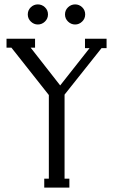

<svg xmlns="http://www.w3.org/2000/svg" viewBox="-20 -857 517 877"><path d="M152.8 -745.1Q134.8 -745.1 120.8 -758.5Q106.9 -772 106.9 -791Q106.9 -810.5 120.6 -823.7Q134.3 -836.9 152.8 -836.9Q171.4 -836.9 185.3 -823.7Q199.2 -810.5 199.2 -791Q199.2 -772 185.3 -758.5Q171.4 -745.1 152.8 -745.1ZM323.2 -745.1Q304.7 -745.1 290.8 -758.5Q276.9 -772 276.9 -791Q276.9 -810.5 290.8 -823.7Q304.7 -836.9 323.2 -836.9Q341.8 -836.9 355.5 -823.7Q369.1 -810.5 369.1 -791Q369.1 -772 355.2 -758.5Q341.3 -745.1 323.2 -745.1ZM466.8 -680.2V-637.2H443.8L274.9 -424.8V-41H296.9V0H182.1V-41H203.1V-422.9L32.2 -639.2H9.8V-680.2H140.1V-639.2H120.1L254.9 -466.8L389.2 -637.2H368.2V-680.2Z"/></svg>

Font: Margherita
Style: Regular
Weight: 400
Designer: James Puckett
Foundry: Dunwich Type Founders
Version: Version 1.008;hotconv 1.0.109;makeotfexe 2.5.65596